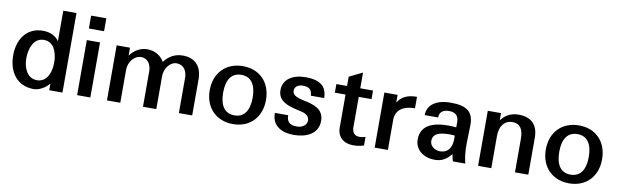

<svg xmlns="http://www.w3.org/2000/svg" viewBox="-46 -1212 5537 1717"><g transform="rotate(10 2723.0 -354.0)"><path d="M421 -229C415 -141 375 -69 296 -69C206 -69 169 -162 169 -246C169 -329 200 -435 297 -435C388 -435 416 -345 421 -272ZM541 0V-722H421V-445C391 -488 344 -514 274 -514C134 -514 49 -407 49 -252C49 -104 127 14 281 14C333 14 392 -22 421 -61V0Z M794 0V-500H674V0ZM674 -605H812V-722H674Z M1066 0V-300C1066 -369 1116 -435 1180 -435C1234 -435 1272 -390 1272 -321V0H1393V-301C1393 -370 1443 -435 1503 -435C1561 -435 1598 -388 1598 -321V0H1719V-328C1719 -446 1655 -513 1544 -513C1475 -513 1418 -482 1377 -426C1343 -482 1290 -513 1221 -513C1161 -513 1104 -481 1066 -428V-500H945V0Z M1834 -250C1834 -92 1937 13 2091 13C2243 13 2345 -92 2345 -250C2345 -408 2244 -513 2091 -513C1937 -513 1834 -408 1834 -250ZM1956 -250C1956 -371 2004 -434 2090 -434C2176 -434 2224 -371 2224 -250C2224 -129 2176 -66 2090 -66C2004 -66 1956 -129 1956 -250Z M2443 -151C2443 -31 2534 14 2644 14C2756 14 2863 -34 2863 -151C2863 -261 2769 -286 2683 -304L2665 -308C2602 -323 2574 -341 2574 -376C2574 -412 2605 -434 2647 -434C2705 -434 2731 -413 2733 -358H2854C2854 -480 2769 -513 2660 -513C2541 -513 2457 -458 2457 -361C2457 -266 2539 -233 2638 -212L2661 -207C2702 -199 2747 -181 2747 -135C2747 -91 2704 -65 2657 -65C2593 -65 2564 -91 2564 -151Z M3037 -422V-124C3037 -36 3096 13 3182 13C3216 13 3249 8 3279 -2V-80C3262 -74 3244 -71 3225 -71C3180 -71 3157 -100 3157 -148V-422H3273V-500H3157V-643L3037 -584V-500H2940V-422Z M3496 -283C3503 -368 3568 -409 3670 -409V-513C3585 -513 3531 -487 3496 -430V-500H3376V0H3496Z M4063 -199C4063 -116 4025 -69 3957 -69C3907 -69 3864 -103 3864 -146C3864 -213 3920 -233 4016 -233C4033 -233 4047 -232 4063 -230ZM3742 -139C3742 -49 3816 14 3923 14C3983 14 4025 -7 4072 -64C4075 -42 4078 -25 4086 0H4199C4189 -37 4177 -102 4180 -195L4184 -340C4187 -465 4127 -514 3978 -514C3845 -514 3766 -457 3766 -364H3888C3888 -412 3919 -438 3975 -438C4033 -438 4063 -410 4063 -354V-305C4040 -307 4018 -309 3993 -309C3833 -309 3742 -257 3742 -139Z M4435 -294C4435 -383 4480 -439 4550 -439C4618 -439 4650 -395 4650 -303V0H4771V-336C4771 -451 4709 -514 4594 -514C4526 -514 4473 -486 4435 -434V-500H4315V0H4435Z M4886 -250C4886 -92 4989 13 5143 13C5295 13 5397 -92 5397 -250C5397 -408 5296 -513 5143 -513C4989 -513 4886 -408 4886 -250ZM5008 -250C5008 -371 5056 -434 5142 -434C5228 -434 5276 -371 5276 -250C5276 -129 5228 -66 5142 -66C5056 -66 5008 -129 5008 -250Z"/></g></svg>

Font: Perun SemiBold
Style: Regular
Weight: 600
Foundry: Copyright (c) Stefan Peev, Context Ltd, 2016
Version: Version 1.089